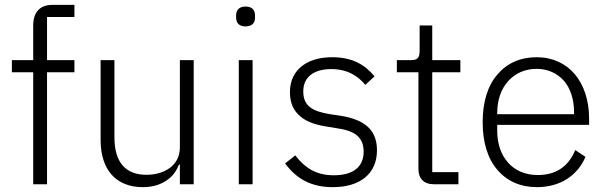

<svg xmlns="http://www.w3.org/2000/svg" viewBox="-20 -760 2502 792"><path d="M117 -462H29V-512H117V-655C117 -707 142 -740 197 -740H287V-690H174V-512H287V-462H174V0H117Z M722 -81H718C709 -57 693 -33 669 -17C645 0 613 12 569 12C460 12 395 -58 395 -183V-512H452V-194C452 -89 499 -39 584 -39C620 -39 654 -48 680 -67C706 -86 722 -114 722 -153V-512H779V0H722Z M993 -651C966 -651 954 -666 954 -687V-697C954 -718 966 -733 993 -733C1020 -733 1032 -718 1032 -697V-687C1032 -666 1020 -651 993 -651ZM965 -512H1022V0H965Z M1353 12C1264 12 1203 -22 1156 -86L1198 -119C1241 -63 1289 -37 1357 -37C1436 -37 1480 -71 1480 -134C1480 -189 1450 -219 1375 -230L1333 -237C1286 -244 1247 -256 1220 -279C1192 -302 1176 -333 1176 -380C1176 -428 1195 -464 1226 -488C1257 -512 1301 -524 1350 -524C1435 -524 1486 -492 1525 -445L1487 -410C1460 -442 1418 -475 1347 -475C1274 -475 1231 -442 1231 -383C1231 -323 1268 -301 1341 -289L1382 -283C1486 -267 1535 -223 1535 -140C1535 -44 1466 12 1353 12Z M1769 0C1728 0 1706 -24 1706 -63V-462H1617V-512H1675C1703 -512 1711 -522 1711 -551V-655H1763V-512H1879V-462H1763V-50H1871V0Z M2195 12C2127 12 2071 -13 2032 -59C1992 -105 1971 -172 1971 -256C1971 -340 1992 -407 2032 -453C2071 -499 2126 -524 2194 -524C2259 -524 2314 -498 2351 -454C2388 -410 2410 -347 2410 -272V-245H2031V-220C2031 -167 2047 -121 2076 -89C2104 -57 2146 -38 2198 -38C2273 -38 2324 -72 2353 -141L2395 -113C2363 -37 2292 12 2195 12ZM2194 -476C2145 -476 2104 -457 2076 -425C2047 -393 2031 -347 2031 -294V-289H2348V-297C2348 -350 2333 -396 2306 -427C2278 -458 2239 -476 2194 -476Z"/></svg>

Font: Plexus Sans Light
Style: Regular
Weight: 300
Version: Version 2.001;PS 002.001;hotconv 1.0.70;makeotf.lib2.5.58329